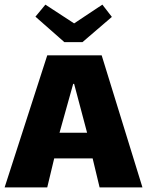

<svg xmlns="http://www.w3.org/2000/svg" viewBox="-20 -809 635 829"><path d="M380 -125H214L184 0H0L184 -570H419L595 0H410ZM296 -447 237 -236H356L300 -447ZM463 -736 336 -627H258L133 -737L176 -789L300 -708L422 -789Z"/></svg>

Font: Lalezar
Style: Regular
Weight: 400
Designer: Borna Izadpanah
Foundry: Borna Izadpanah
Version: Version 1.004